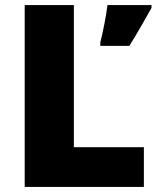

<svg xmlns="http://www.w3.org/2000/svg" viewBox="-20 -734 622 754"><path d="M77 0H545V-156H270V-714H77ZM575 -703V-714H402C397 -671 384 -607 374 -568V-554H488C525 -613 547 -654 575 -703Z"/></svg>

Font: Noto Sans Sinhala Black
Style: Regular
Weight: 900
Designer: Jelle Bosma - Monotype Design Team
Foundry: Monotype Imaging Inc.
Version: Version 2.006